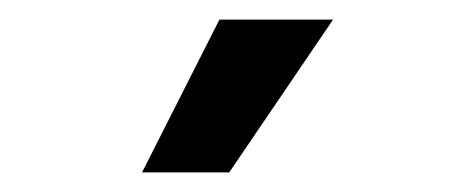

<svg xmlns="http://www.w3.org/2000/svg" viewBox="-20 -793 486 196"><path d="M125 -617H214L320 -773H204Z"/></svg>

Font: Wafeq Semi Bold
Style: Regular
Weight: 600
Designer: Rasmus Andersson & Azza Alameddine
Foundry: Google & TypeTogether
Version: Version 3.000;January 28, 2025;FontCreator 15.0.0.3014 64-bi